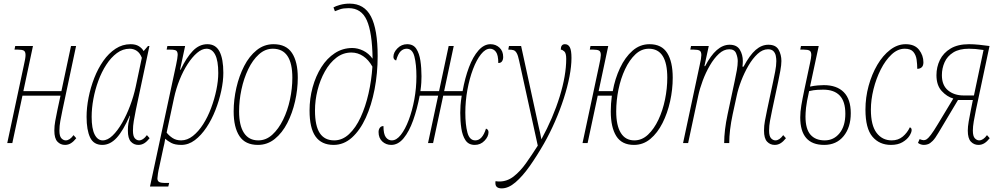

<svg xmlns="http://www.w3.org/2000/svg" viewBox="-20 -790 5523 1060"><path d="M339 10Q314 10 297 -8Q280 -26 280 -69Q280 -95 285 -122Q290 -149 297 -183L314 -262H104L48 0H20L112 -431Q116 -448 118.5 -462.5Q121 -477 121 -486Q121 -505 111.5 -510.5Q102 -516 80 -516H60L64 -536H162L109 -287H319L372 -536H400L325 -183Q318 -149 313 -122Q308 -95 308 -69Q308 -38 319 -26.5Q330 -15 343 -15Q365 -15 386 -44L401 -27Q387 -9 372 0.5Q357 10 339 10Z M545 10Q497 10 477.5 -31Q458 -72 458 -145Q458 -196 469 -251.5Q480 -307 500.5 -359.5Q521 -412 550.5 -454Q580 -496 618 -521Q656 -546 701 -546Q729 -546 746.5 -535Q764 -524 773 -508L797 -536H805L730 -183Q723 -148 718.5 -121.5Q714 -95 714 -69Q714 -38 724.5 -26.5Q735 -15 748 -15Q770 -15 791 -44L806 -27Q792 -9 777 0.5Q762 10 744 10Q719 10 702.5 -8Q686 -26 686 -69Q686 -92 689 -109.5Q692 -127 698 -151H696Q660 -68 624 -29Q588 10 545 10ZM547 -15Q574 -15 601.5 -41.5Q629 -68 654 -111.5Q679 -155 698.5 -207Q718 -259 729 -310L763 -471Q753 -497 735.5 -509Q718 -521 696 -521Q658 -521 625.5 -497Q593 -473 567 -433Q541 -393 523 -344Q505 -295 495.5 -243.5Q486 -192 486 -145Q486 -80 502.5 -47.5Q519 -15 547 -15Z M808 240 952 -431Q956 -450 958.5 -465Q961 -480 961 -487Q961 -503 954 -509.5Q947 -516 920 -516H900L904 -536H1002L974 -405H977Q1009 -472 1044.5 -509Q1080 -546 1125 -546Q1171 -546 1192 -505.5Q1213 -465 1213 -388Q1213 -342 1201.5 -288.5Q1190 -235 1169.5 -182.5Q1149 -130 1120 -86.5Q1091 -43 1056 -16.5Q1021 10 981 10Q946 10 925.5 -1Q905 -12 892 -24Q890 -9 887.5 2Q885 13 882 26L859 133Q855 149 852 168.5Q849 188 849 195Q849 208 857.5 214Q866 220 894 220H914L909 240ZM980 -15Q1014 -15 1045 -39.5Q1076 -64 1101.5 -104Q1127 -144 1145.5 -193.5Q1164 -243 1174.5 -293.5Q1185 -344 1185 -387Q1185 -455 1168 -488Q1151 -521 1120 -521Q1095 -521 1068 -498Q1041 -475 1016 -436.5Q991 -398 971.5 -349.5Q952 -301 941 -250L900 -58Q912 -42 932 -28.5Q952 -15 980 -15Z M1404 10Q1334 10 1302 -38.5Q1270 -87 1270 -175Q1270 -240 1285 -305.5Q1300 -371 1328 -425.5Q1356 -480 1397 -513Q1438 -546 1490 -546Q1560 -546 1592 -497.5Q1624 -449 1624 -361Q1624 -296 1609 -230.5Q1594 -165 1566 -110.5Q1538 -56 1497 -23Q1456 10 1404 10ZM1406 -15Q1449 -15 1483.5 -46.5Q1518 -78 1543 -129Q1568 -180 1581 -241Q1594 -302 1594 -361Q1594 -521 1486 -521Q1444 -521 1409.5 -490Q1375 -459 1350.5 -408Q1326 -357 1313 -296Q1300 -235 1300 -175Q1300 -97 1327 -56Q1354 -15 1406 -15Z M1822 10Q1755 10 1722 -36.5Q1689 -83 1689 -180Q1689 -246 1706 -308Q1723 -370 1754 -419Q1785 -468 1828.5 -496.5Q1872 -525 1925 -525Q1955 -525 1985 -510.5Q2015 -496 2037 -466Q2035 -611 2005 -678Q1975 -745 1905 -745Q1876 -745 1858 -739Q1840 -733 1829 -728L1821 -749Q1832 -756 1857 -763Q1882 -770 1910 -770Q1991 -770 2028 -699Q2065 -628 2065 -480Q2065 -385 2048 -297Q2031 -209 1999.5 -140Q1968 -71 1923 -30.5Q1878 10 1822 10ZM1825 -15Q1870 -15 1907 -49.5Q1944 -84 1971 -142.5Q1998 -201 2014.5 -273.5Q2031 -346 2036 -422Q2015 -460 1985 -480Q1955 -500 1920 -500Q1874 -500 1837 -471.5Q1800 -443 1773.5 -395.5Q1747 -348 1733 -292Q1719 -236 1719 -180Q1719 -95 1745.5 -55Q1772 -15 1825 -15Z M2140 10Q2111 10 2090.5 -9Q2070 -28 2070 -61Q2070 -75 2077 -84.5Q2084 -94 2097 -94Q2097 -50 2110 -32.5Q2123 -15 2143 -15Q2169 -15 2193 -45.5Q2217 -76 2236.5 -127.5Q2256 -179 2267.5 -241.5Q2279 -304 2279 -368Q2279 -434 2268 -477.5Q2257 -521 2225 -521Q2206 -521 2191.5 -506.5Q2177 -492 2167 -456Q2152 -461 2152 -476Q2152 -501 2174.5 -523.5Q2197 -546 2228 -546Q2262 -546 2278.5 -520.5Q2295 -495 2301 -455Q2307 -415 2307 -369Q2307 -354 2306 -334.5Q2305 -315 2301 -287H2404L2457 -536H2485L2432 -287H2534Q2547 -360 2569 -418.5Q2591 -477 2621.5 -511.5Q2652 -546 2688 -546Q2717 -546 2737.5 -527Q2758 -508 2758 -475Q2758 -461 2751.5 -451.5Q2745 -442 2731 -442Q2731 -486 2718 -503.5Q2705 -521 2685 -521Q2660 -521 2635.5 -490.5Q2611 -460 2591.5 -408.5Q2572 -357 2560.5 -294.5Q2549 -232 2549 -168Q2549 -102 2560.5 -58.5Q2572 -15 2604 -15Q2643 -15 2663 -80Q2677 -75 2677 -60Q2677 -36 2655 -13Q2633 10 2601 10Q2567 10 2550 -15.5Q2533 -41 2527 -81Q2521 -121 2521 -167Q2521 -187 2522.5 -208.5Q2524 -230 2529 -262H2427L2371 0H2343L2399 -262H2297Q2283 -188 2261 -126Q2239 -64 2208.5 -27Q2178 10 2140 10Z M2750 250Q2715 250 2715 221Q2715 219 2715 216Q2715 213 2716 210Q2720 211 2725 211.5Q2730 212 2737 212Q2780 212 2816 184Q2852 156 2884 111Q2916 66 2949 14L2846 -455Q2840 -484 2832.5 -497Q2825 -510 2815 -513Q2805 -516 2790 -516H2786L2790 -536H2857L2955 -86Q2959 -70 2962.5 -53.5Q2966 -37 2969 -21Q3034 -140 3070 -257Q3106 -374 3106 -465Q3106 -497 3095 -506.5Q3084 -516 3076 -516Q3076 -546 3099 -546Q3117 -546 3126 -529Q3135 -512 3135 -470Q3135 -425 3124 -367.5Q3113 -310 3092.5 -246.5Q3072 -183 3044 -119Q3016 -55 2983 3Q2944 71 2904.5 127Q2865 183 2826 216.5Q2787 250 2750 250Z M3196 0 3288 -431Q3292 -448 3294.5 -463.5Q3297 -479 3297 -486Q3297 -505 3287.5 -510.5Q3278 -516 3256 -516H3236L3240 -536H3338L3285 -287H3363Q3375 -355 3403 -414.5Q3431 -474 3472 -510Q3513 -546 3566 -546Q3633 -546 3663.5 -497.5Q3694 -449 3694 -361Q3694 -296 3679.5 -230.5Q3665 -165 3637.5 -110.5Q3610 -56 3570.5 -23Q3531 10 3480 10Q3413 10 3382.5 -38.5Q3352 -87 3352 -175Q3352 -218 3358 -262H3280L3224 0ZM3482 -15Q3524 -15 3557.5 -46.5Q3591 -78 3615 -129Q3639 -180 3651.5 -241Q3664 -302 3664 -361Q3664 -521 3562 -521Q3521 -521 3488 -490Q3455 -459 3431 -408Q3407 -357 3394.5 -296Q3382 -235 3382 -175Q3382 -97 3407.5 -56Q3433 -15 3482 -15Z M4257 10Q4232 10 4215 -8Q4198 -26 4198 -69Q4198 -96 4203 -122.5Q4208 -149 4215 -183L4248 -338Q4253 -361 4259.5 -394.5Q4266 -428 4266 -453Q4266 -467 4263 -482Q4260 -497 4250 -507.5Q4240 -518 4220 -518Q4190 -518 4162.5 -492.5Q4135 -467 4112 -427.5Q4089 -388 4072 -343.5Q4055 -299 4047 -260L4025 -159Q4006 -70 4006 0H3978Q3978 -70 3997 -159L4036 -342Q4043 -374 4048 -402.5Q4053 -431 4053 -453Q4053 -473 4044 -495.5Q4035 -518 4006 -518Q3976 -518 3949 -493Q3922 -468 3899 -428.5Q3876 -389 3859.5 -344.5Q3843 -300 3835 -262L3779 0H3751L3843 -431Q3852 -470 3852 -486Q3852 -505 3842.5 -510.5Q3833 -516 3811 -516H3791L3795 -536H3893L3869 -425H3873Q3934 -543 4008 -543Q4048 -543 4064.5 -515.5Q4081 -488 4081 -453Q4081 -446 4080.5 -438Q4080 -430 4079 -422H4085Q4119 -486 4152 -514.5Q4185 -543 4222 -543Q4263 -543 4278.5 -515.5Q4294 -488 4294 -453Q4294 -432 4288 -399Q4282 -366 4276 -338L4243 -183Q4236 -149 4231 -122.5Q4226 -96 4226 -69Q4226 -38 4237 -26.5Q4248 -15 4261 -15Q4283 -15 4304 -44L4319 -27Q4305 -9 4290 0.5Q4275 10 4257 10Z M4530 10Q4398 10 4398 -142Q4398 -172 4404 -208Q4410 -244 4421 -296L4452 -442Q4455 -456 4457 -467.5Q4459 -479 4459 -486Q4459 -505 4449.5 -510.5Q4440 -516 4418 -516H4398L4402 -536H4500L4452 -312Q4476 -317 4496 -318.5Q4516 -320 4528 -320Q4600 -320 4638.5 -281Q4677 -242 4677 -165Q4677 -87 4637.5 -38.5Q4598 10 4530 10ZM4533 -15Q4583 -15 4615 -54.5Q4647 -94 4647 -162Q4647 -230 4616 -262.5Q4585 -295 4525 -295Q4513 -295 4492.5 -294Q4472 -293 4447 -287Q4433 -225 4430 -195.5Q4427 -166 4427 -147Q4427 -78 4454.5 -46.5Q4482 -15 4533 -15Z M4899 10Q4835 10 4796.5 -35.5Q4758 -81 4758 -185Q4758 -252 4775.5 -316Q4793 -380 4823.5 -432Q4854 -484 4894.5 -515Q4935 -546 4980 -546Q5030 -546 5054 -515Q5078 -484 5078 -446Q5078 -427 5068.5 -418.5Q5059 -410 5044 -410Q5044 -435 5040.5 -460.5Q5037 -486 5022.5 -503.5Q5008 -521 4975 -521Q4936 -521 4902 -489Q4868 -457 4842.5 -406.5Q4817 -356 4802.5 -297.5Q4788 -239 4788 -185Q4788 -98 4819.5 -56.5Q4851 -15 4903 -15Q4939 -15 4964 -36Q4989 -57 5003 -87Q5013 -84 5013 -72Q5013 -59 5000.5 -39.5Q4988 -20 4962.5 -5Q4937 10 4899 10Z M5081 10Q5063 10 5048 -1L5057 -22Q5071 -16 5080 -16Q5088 -16 5096.5 -21.5Q5105 -27 5119.5 -46Q5134 -65 5158 -105L5243 -246Q5208 -256 5179 -287.5Q5150 -319 5150 -375Q5150 -420 5169 -459Q5188 -498 5228 -522Q5268 -546 5330 -546Q5355 -546 5385 -543Q5415 -540 5443 -536L5368 -183Q5361 -149 5356 -120Q5351 -91 5351 -69Q5351 -38 5362 -26.5Q5373 -15 5386 -15Q5408 -15 5429 -44L5444 -27Q5430 -9 5415 0.5Q5400 10 5382 10Q5357 10 5340 -8Q5323 -26 5323 -69Q5323 -90 5328 -119.5Q5333 -149 5340 -183L5351 -238H5269L5161 -57Q5143 -26 5129 -12Q5115 2 5103.5 6Q5092 10 5081 10ZM5300 -263H5357L5410 -514Q5384 -518 5365.5 -519.5Q5347 -521 5329 -521Q5276 -521 5243 -500.5Q5210 -480 5195 -446.5Q5180 -413 5180 -375Q5180 -319 5214 -291Q5248 -263 5300 -263Z"/></svg>

Font: Noto Serif ExtraCondensed Thin
Style: Italic
Weight: 100
Width: 2
Italic angle: -12°
Designer: Monotype Design Team
Foundry: Monotype Imaging Inc.
Version: Version 2.013